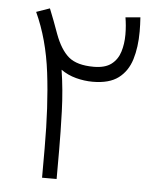

<svg xmlns="http://www.w3.org/2000/svg" viewBox="-48 -677 606 719"><g transform="rotate(5 254.5 -317.0)"><path d="M451.2 -630.4Q452.1 -616.7 452.6 -603.5Q453.1 -590.3 453.1 -577.6Q453.1 -518.1 439 -472.2Q424.8 -426.3 390.4 -400.4Q356 -374.5 293.9 -374.5Q262.7 -374.5 231.2 -382.8Q199.7 -391.1 174.3 -409.2Q186 -334.5 188.7 -254.6Q191.4 -174.8 191.4 -109.4V0H136.7V-110.8Q136.7 -269.5 121.3 -393.8Q106 -518.1 60.5 -616.7L110.8 -634.3Q120.6 -608.9 128.7 -588.6Q136.7 -568.4 146 -541.5Q167.5 -483.4 198.7 -457Q230 -430.7 293 -430.7Q335.4 -430.7 358.9 -448.5Q382.3 -466.3 391.6 -496.1Q400.9 -525.9 400.9 -561Q400.9 -578.6 399.4 -595Q397.9 -611.3 395.5 -625.5Z"/></g></svg>

Font: Vazirmatn UI NL ExtraLight
Style: Regular
Weight: 200
Designer: Saber Rastikerdar
Foundry: Saber Rastikerdar
Version: Version 33.003